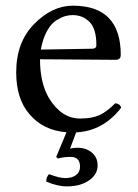

<svg xmlns="http://www.w3.org/2000/svg" viewBox="-20 -457 487 677"><path d="M229 96.2Q203.1 96.2 184.1 102.1L178.2 96.2L214.4 9.3Q132.3 2.9 84 -54.2Q37.1 -108.4 37.1 -202.1Q37.1 -308.1 100.6 -372.6Q164.1 -437 236.8 -437Q405.8 -437 405.8 -263.2Q405.8 -246.1 387.2 -246.1L121.1 -248Q121.1 -164.1 152.8 -110.8Q196.8 -39.1 262.2 -39.1Q304.2 -39.1 330.6 -51Q356.9 -63 386.2 -92.8Q403.3 -91.8 407.2 -77.1Q343.8 4.9 248.5 9.8L227.1 66.9Q239.3 64 252.9 64Q283.7 64 304 81.1Q324.2 98.1 324.2 126Q324.2 158.2 293.7 179.2Q263.2 200.2 216.8 200.2Q181.6 200.2 143.1 183.1Q143.1 167 152.8 157.2Q190.9 171.4 210.9 170.9Q233.9 170.9 248 160.4Q262.2 149.9 262.2 130.9Q262.2 96.2 229 96.2ZM124 -282.2 305.2 -285.2Q320.3 -285.2 319.8 -298.8Q319.8 -356 295.4 -379.9Q271 -403.8 236.8 -403.8Q223.6 -403.8 210.9 -400.4Q198.2 -397 179.7 -386Q161.1 -375 146 -348.1Q130.9 -321.3 124 -282.2Z"/></svg>

Font: Linux Libertine
Style: Regular
Weight: 400
Designer: Philipp H. Poll
Foundry: Philipp H. Poll
Version: Version 5.3.0 ; ttfautohint (v0.9)